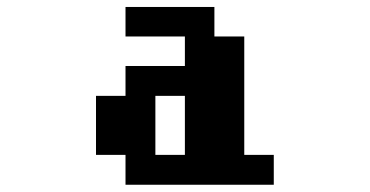

<svg xmlns="http://www.w3.org/2000/svg" viewBox="-20 -462 1040 540"><path d="M417 -26.4H500V-192.4H417ZM250 -26.4V-192.4H333V-276.4H500V-359.4H333V-442.4H583V-359.4H667V-26.4H750V57.6H333V-26.4Z"/></svg>

Font: KH Dot Dougenzaka 12
Style: Regular
Weight: 400
Designer: Original version for X68000 by Keitarou Hiraki (http://hp.vector.co.jp/authors/VA000874/) / TrueType conversion by Homem
Version: Version 1.00.20150527